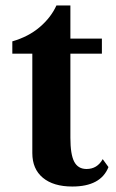

<svg xmlns="http://www.w3.org/2000/svg" viewBox="-20 -671 422 701"><path d="M98 -475H25V-520Q84 -537 125 -572Q166 -607 186 -651H237V-530H352V-475H237V-168Q237 -107 251 -80.5Q265 -54 296 -54Q335 -54 355 -90L376 -61Q348 10 244 10Q175 10 136.5 -22Q98 -54 98 -112Z"/></svg>

Font: Libre Baskerville
Style: Bold
Weight: 700
Designer: Pablo Impallari, Rodrigo Fuenzalida
Foundry: Pablo Impallari, Rodrigo Fuenzalida
Version: Version 1.051; ttfautohint (v1.8.4.7-5d5b)